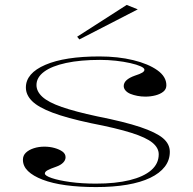

<svg xmlns="http://www.w3.org/2000/svg" viewBox="-20 -744 783 779"><path d="M370 15Q302 15 247 7.5Q192 0 153 -15Q114 -30 93.5 -50Q73 -70 73 -96Q73 -113 85 -124.5Q97 -136 117 -142.5Q137 -149 160 -149Q182 -149 201.5 -143.5Q221 -138 233.5 -129Q246 -120 246 -106Q246 -94 236 -84Q226 -74 209 -68Q183 -59 172.5 -53Q162 -47 162 -40Q162 -31 190 -21.5Q218 -12 265 -5.5Q312 1 369 1Q449 1 506 -13Q563 -27 593.5 -53.5Q624 -80 624 -118Q624 -144 598.5 -165Q573 -186 513 -205Q453 -224 350 -244Q251 -265 193 -287Q135 -309 110 -334Q85 -359 85 -389Q85 -447 164 -481Q243 -515 383 -515Q459 -515 520.5 -500Q582 -485 618.5 -459Q655 -433 655 -398Q655 -382 642.5 -372Q630 -362 610.5 -357Q591 -352 570 -352Q553 -352 537.5 -355Q522 -358 509.5 -363Q497 -368 489.5 -376.5Q482 -385 482 -395Q482 -421 527 -437Q549 -444 557.5 -449.5Q566 -455 566 -461Q566 -468 550.5 -475Q535 -482 508.5 -488Q482 -494 450.5 -497.5Q419 -501 386 -501Q306 -501 248 -488.5Q190 -476 159 -453Q128 -430 128 -399Q128 -373 152 -351Q176 -329 230.5 -310Q285 -291 374 -272Q485 -250 549 -228.5Q613 -207 641 -183.5Q669 -160 669 -128Q669 -94 648.5 -67.5Q628 -41 589.5 -22.5Q551 -4 495.5 5.5Q440 15 370 15ZM302 -584 293 -595 494 -724 539 -706Z"/></svg>

Font: Kalnia SemiExpanded ExtraLight
Style: Regular
Weight: 250
Width: 6
Designer: Frida Medrano
Foundry: Frida Medrano
Version: Version 1.105